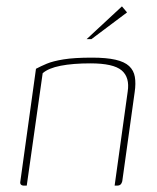

<svg xmlns="http://www.w3.org/2000/svg" viewBox="-20 -583 494 603"><path d="M56 0Q41 0 44 -14L93 -367Q108 -375 127 -383Q146 -391 179.5 -396.5Q213 -402 269 -402Q314 -402 342.5 -395.5Q371 -389 385.5 -375.5Q400 -362 403.5 -341.5Q407 -321 403 -294L364 -14Q363 -10 361 -6.5Q359 -3 355.5 -1.5Q352 0 347 0H340L381 -295Q388 -340 362 -362Q336 -384 264 -384Q209 -384 170.5 -376.5Q132 -369 114 -353L64 0ZM252 -460 363 -563 379 -544 267 -460Z"/></svg>

Font: Genos Thin Thin
Style: Italic
Weight: 250
Italic angle: -8°
Version: Version 1.010